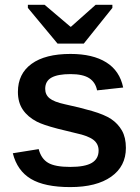

<svg xmlns="http://www.w3.org/2000/svg" viewBox="-20 -760 578 790"><path d="M498 -151.4Q498 -75.7 437.5 -33Q377 9.8 269 9.8Q163.6 9.8 107.2 -23.9Q50.8 -57.6 32.7 -129.4L139.2 -146.5Q149.4 -106.9 178 -90.1Q206.5 -73.2 269 -73.2Q329.6 -73.2 357.7 -89.8Q385.7 -106.4 385.7 -140.6Q385.7 -168 364.3 -184.6Q342.8 -201.2 293 -211.9Q248.5 -222.2 217 -230.5Q185.5 -238.8 165 -245.8Q144.5 -252.9 131.8 -259.3Q94.2 -278.8 74 -308.6Q53.7 -338.4 53.7 -381.8Q53.7 -456.5 109.9 -497.3Q166 -538.1 270 -538.1Q361.8 -538.1 417.2 -503.4Q472.7 -468.8 486.8 -399.9L379.4 -388.2Q373 -421.4 347.2 -438.2Q321.3 -455.1 270 -455.1Q217.8 -455.1 191.9 -440.7Q166 -426.3 166 -394.5Q166 -370.1 184.1 -355.5Q202.1 -340.8 246.6 -331.1Q308.6 -317.9 358.9 -303.2Q409.2 -288.6 437 -270.5Q465.3 -251.5 481.7 -222.9Q498 -194.3 498 -151.4ZM442.4 -727.5 324.7 -580.6H216.8L94.7 -727.5V-740.2H163.6L270 -649.9H272L373.5 -740.2H442.4Z"/></svg>

Font: Arimo SemiBold
Style: Regular
Weight: 600
Designer: Steve Matteson
Foundry: Monotype Imaging Inc.
Version: Version 1.33